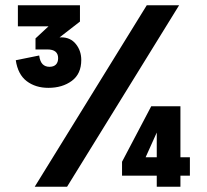

<svg xmlns="http://www.w3.org/2000/svg" viewBox="-20 -710 787 730"><path d="M112 0 538 -690H661L235 0ZM444 -42V-95L462 -112H702V-42ZM164 -376Q115 -376 81.5 -401.5Q48 -427 40 -481L129 -499Q132 -476 142 -466Q152 -456 168 -456Q184 -456 192.5 -464.5Q201 -473 201 -489Q201 -505 191 -513.5Q181 -522 160 -522H115V-564L226 -667L284 -628L177 -545L162 -561Q174 -564 187 -566Q200 -568 213 -568Q248 -568 268.5 -542.5Q289 -517 289 -482Q289 -429 253 -402.5Q217 -376 164 -376ZM444 -95 555 -306H621L526 -95ZM576 0V-306H666V0ZM48 -610V-690H284V-628L256 -610Z"/></svg>

Font: Radio Canada Big
Style: Bold
Weight: 700
Designer: Étienne Aubert Bonn
Foundry: Coppers and Brasses
Version: Version 1.001